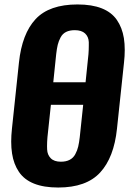

<svg xmlns="http://www.w3.org/2000/svg" viewBox="-20 -840 612 871"><path d="M256.3 -106.4Q279.8 -106.4 296.1 -115Q312.5 -123.5 321.5 -140.4Q330.6 -157.2 334.7 -174.8Q338.9 -192.4 341.8 -217.8L357.4 -364.7H210.9L195.3 -217.8Q193.4 -195.8 193.4 -176.8Q193.4 -168.9 193.8 -162.1Q194.8 -137.7 210.2 -122.1Q225.6 -106.4 256.3 -106.4ZM244.1 10.7Q178.7 10.7 134.3 -7.1Q89.8 -24.9 65.9 -60.3Q42 -95.7 34.7 -143.6Q30.8 -168.5 30.8 -197.8Q30.8 -225.1 34.2 -256.3L65.9 -555.7Q79.6 -687 141.6 -753.4Q203.6 -819.8 331.5 -819.8Q397 -819.8 441.4 -802.2Q485.8 -784.7 510 -749.8Q534.2 -714.8 542 -667Q545.9 -642.1 545.9 -612.8Q545.9 -585.9 542.5 -555.7L510.7 -256.3Q497.1 -125.5 434.3 -57.4Q371.6 10.7 244.1 10.7ZM368.2 -466.8 381.3 -594.2Q382.8 -614.3 382.8 -631.8Q382.8 -640.6 382.8 -648.9Q381.8 -673.3 366 -688.2Q350.1 -703.1 319.3 -703.1Q295.9 -703.1 279.8 -695.1Q263.7 -687 254.9 -670.4Q246.1 -653.8 241.9 -636.7Q237.8 -619.6 234.9 -594.2L221.7 -466.8Z"/></svg>

Font: Oswald
Style: Demi-Bold
Weight: 600
Designer: Vernon Adams
Foundry: Vernon Adams
Version: 3.0; ttfautohint (v0.94.23-7a4d-dirty) -l 8 -r 50 -G 200 -x 